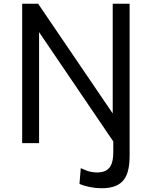

<svg xmlns="http://www.w3.org/2000/svg" viewBox="-20 -762 792 1022"><path d="M580 -158 183 -742H98V0H188V-591L583 -9V48C583 110 567 156 497 156C476 156 459 152 446 148C432 143 420 137 410 133L403 217C439 232 482 240 520 240C643 240 670 172 670 62V-742H580Z"/></svg>

Font: Cheyenne Sans
Style: Regular
Weight: 400
Designer: The Public Sans project authors (U.S. Web Design System), Libre Franklin designed by Pablo Impallari and Rodrigo Fuenzal
Foundry: The Cheyenne Sans Project Authors
Version: Version 2.007